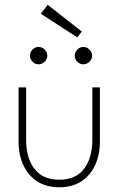

<svg xmlns="http://www.w3.org/2000/svg" viewBox="-20 -780 521 812"><path d="M90.5 -189.5Q90.5 -111.5 125.8 -65.8Q161 -20 230.5 -20Q300 -20 335.2 -65.8Q370.5 -111.5 370.5 -189.5V-410.5H402.5V-181Q402.5 -126 382.5 -82.2Q362.5 -38.5 324.2 -13.2Q286 12 230.5 12Q175.5 12 137 -13.2Q98.5 -38.5 78.5 -82.2Q58.5 -126 58.5 -181V-410.5H90.5ZM332.5 -508Q317.5 -508 306.8 -519.2Q296 -530.5 296 -544.5Q296 -559 306.8 -570.2Q317.5 -581.5 332.5 -581.5Q347 -581.5 358.2 -570.5Q369.5 -559.5 369.5 -544.5Q369.5 -529.5 358.2 -518.8Q347 -508 332.5 -508ZM143 -508Q128 -508 117.2 -519.2Q106.5 -530.5 106.5 -544.5Q106.5 -559 117.2 -570.2Q128 -581.5 143 -581.5Q157.5 -581.5 168.8 -570.5Q180 -559.5 180 -544.5Q180 -529.5 168.8 -518.8Q157.5 -508 143 -508ZM306.5 -622 152.5 -722 182 -759.5 326 -646.5Z"/></svg>

Font: League Spartan Thin Thin
Style: Regular
Weight: 250
Version: Version 2.002